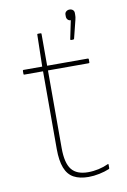

<svg xmlns="http://www.w3.org/2000/svg" viewBox="-82 -745 532 806"><g transform="rotate(-10 184.5 -342.0)"><path d="M230 11Q192 11 167 -2.5Q142 -16 130 -47Q118 -78 118 -128V-459H38Q35 -459 35 -462V-475Q35 -479 38 -479H118L121 -615Q121 -618 124 -618H135Q139 -618 139 -615V-479H312Q316 -479 316 -475V-462Q316 -459 312 -459H139V-128Q139 -64 161 -36.5Q183 -9 231 -9Q254 -9 276.5 -14Q299 -19 318 -28Q321 -30 321 -25V-11Q321 -8 319 -7Q300 1 276 6Q252 11 230 11ZM256 -568Q253 -568 254 -573L270 -650Q262 -650 257 -655.5Q252 -661 252 -669V-677Q252 -685 258 -690Q264 -695 272 -695Q281 -695 286.5 -690Q292 -685 292 -677V-669Q292 -665 291.5 -659.5Q291 -654 289 -647L270 -571Q269 -568 265 -568Z"/></g></svg>

Font: Sofia Sans Semi Condensed Thin
Style: Regular
Weight: 250
Version: Version 4.100